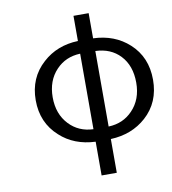

<svg xmlns="http://www.w3.org/2000/svg" viewBox="-95 -777 949 1059"><g transform="rotate(-10 379.5 -248.0)"><path d="M473 -483V-60Q555 -63 608 -119Q665 -178 665 -272Q665 -368 611 -425Q559 -480 473 -483ZM388 -60V-483Q306 -480 253 -424Q197 -365 197 -272Q197 -178 253 -119Q306 -63 388 -60ZM473 -695V-554Q593 -550 673 -477Q759 -399 759 -272Q759 -145 672 -67Q592 5 473 10V199H388V10Q268 5 190 -67Q102 -146 102 -272Q102 -398 190 -477Q270 -550 388 -554V-695Z"/></g></svg>

Font: Source Han Sans Regular
Style: Regular
Weight: 400
Designer: Ryoko NISHIZUKA  (kana & ideographs); Paul D. Hunt (Latin, Greek & Cyrillic); Wenlong ZHANG  (bopomofo); Sandoll Communi
Foundry: Adobe Systems Incorporated
Version: Version 1.00 January 18, 2024, initial release